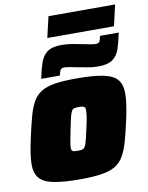

<svg xmlns="http://www.w3.org/2000/svg" viewBox="-95 -934 780 1010"><g transform="rotate(-10 295.5 -429.0)"><path d="M251 8Q159 8 107 -3Q55 -14 33.5 -40.5Q12 -67 12 -112Q12 -139 17.5 -175Q23 -211 33 -255Q47 -319 59.5 -364.5Q72 -410 89.5 -440Q107 -470 135 -487Q163 -504 208.5 -511Q254 -518 322 -518Q414 -518 466.5 -507Q519 -496 540.5 -469.5Q562 -443 562 -397Q562 -370 557 -334.5Q552 -299 542 -255Q528 -191 515 -145.5Q502 -100 484.5 -70Q467 -40 438.5 -23Q410 -6 364.5 1Q319 8 251 8ZM264 -142Q277 -142 285 -143.5Q293 -145 298.5 -150.5Q304 -156 308.5 -168.5Q313 -181 318 -202Q323 -223 330 -255Q338 -290 341 -311Q344 -332 344 -345Q344 -356 340 -360.5Q336 -365 328.5 -366.5Q321 -368 309 -368Q293 -368 284 -365.5Q275 -363 269.5 -352Q264 -341 258.5 -318.5Q253 -296 245 -255Q238 -219 234 -197.5Q230 -176 230 -164Q230 -154 233.5 -149Q237 -144 244.5 -143Q252 -142 264 -142ZM140 -548Q150 -597 162 -632Q174 -667 199.5 -686Q225 -705 277 -705Q307 -705 336.5 -699.5Q366 -694 391 -689Q411 -685 427 -682Q443 -679 454 -679Q471 -679 475.5 -687.5Q480 -696 484 -717H584Q574 -669 562.5 -633.5Q551 -598 525 -579Q499 -560 447 -560Q417 -560 387.5 -566Q358 -572 333 -576Q314 -580 297.5 -583Q281 -586 270 -586Q254 -586 249 -577Q244 -568 240 -548ZM209 -754 235 -866H591L565 -754Z"/></g></svg>

Font: Saira Thin Black
Style: Italic
Weight: 900
Italic angle: -12°
Version: Version 1.101